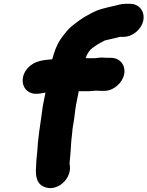

<svg xmlns="http://www.w3.org/2000/svg" viewBox="-20 -782 772 1006"><path d="M408.7 -304H437.7C456.3 -304 470.5 -306.8 482.2 -307C489.6 -306.4 497 -306 504.1 -306H527.1C574.7 -306 621.2 -346.4 630.5 -393C639.8 -440 608.7 -479 561.6 -479H538.6C535.2 -479 531.2 -479.3 526.9 -479.8C506.7 -482.4 486.3 -477 472.2 -477H445C441.1 -477.2 435.6 -477.4 428.9 -477.3C434.5 -495.8 442.8 -508.7 454.7 -522.5C460.1 -527.9 467.9 -533.4 480.2 -541.8C492.4 -550.9 508 -558.1 527.5 -569.2C549 -575.5 580.7 -580.8 608.5 -589H627.6C674.6 -589 721.4 -628 730.8 -675C740.1 -721.6 709.7 -762 662.1 -762H638.1C614.7 -762 594.4 -754.9 578.9 -751.3C537 -741.3 500.9 -735.6 459.6 -713.4C436.7 -701.2 418.7 -691.8 395.2 -674.8C374 -658.4 350.5 -643.9 330.3 -619.1L308.8 -592.7C286.1 -562.9 273.1 -535.2 261.7 -498.5L255.2 -476.3C254.7 -474.6 254.5 -474 253.8 -471.4C251.8 -471.2 249.4 -471.1 247.5 -470.9C210.7 -467.3 162 -464.7 127.1 -427.3C88.3 -385.6 92.2 -332.4 122 -306.8C151.8 -281.3 188.2 -292 218.3 -296.8L206.5 -238C203.7 -223.8 201.8 -211.1 200.2 -196C190.4 -126.4 177.9 -51.4 175 16.3C172.9 38.9 170.2 53.2 169.6 78.8C166.9 119.2 162.3 173.2 207.3 195.3C276.5 229.3 362.9 153.6 344.4 75.2C348.3 35.8 351.2 -2.4 353.6 -43.9L358.4 -87.8C359.3 -102.4 360.6 -113.2 363 -125C371 -165.4 372.1 -200.9 379.5 -238L392.7 -304.1C398.1 -304.3 404.5 -304 408.7 -304Z"/></svg>

Font: Smoothie
Style: BdIt
Weight: 700
Foundry: Cannot Into Space Fonts
Version: Version 0.8